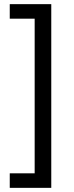

<svg xmlns="http://www.w3.org/2000/svg" viewBox="-20 -765 355 925"><path d="M27 70H147V-675H27V-745H227V140H27Z"/></svg>

Font: Evergrow Sans 
Style: Regular
Weight: 400
Foundry: 10Web
Version: Version 1.000